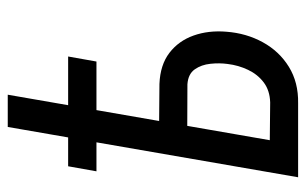

<svg xmlns="http://www.w3.org/2000/svg" viewBox="-169 -632 801 503"><g transform="rotate(-90 231.5 -380.5)"><path d="M144.5 -364.3 263.2 -363.3Q313 -361.3 344.5 -337.2Q376 -313 389.9 -273.9Q403.8 -234.9 399.9 -188Q396 -135.7 372.3 -92.5Q348.6 -49.3 307.9 -24.2Q267.1 1 212.4 0H18.6L150.4 -760.7H234.9L115.7 -74.2L214.8 -73.2Q246.1 -74.2 267.1 -90.1Q288.1 -106 300 -131.1Q312 -156.2 315.4 -184.6Q318.4 -206.1 315.9 -229.7Q313.5 -253.4 301.3 -270.8Q289.1 -288.1 262.2 -290L131.3 -290.5ZM335 -602.5 321.8 -528.3H34.2L47.4 -602.5Z"/></g></svg>

Font: Roboto Condensed
Style: Italic
Weight: 400
Italic angle: -12°
Designer: Christian Robertson
Foundry: Google
Version: Version 3.0